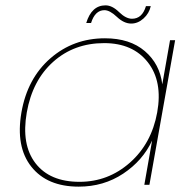

<svg xmlns="http://www.w3.org/2000/svg" viewBox="-20 -690 711 717"><path d="M60 -270Q82 -397 168 -472Q254 -547 372 -547Q465 -547 521 -499Q577 -451 586 -375L615 -540H634L538 0H519L548 -165Q513 -90 440 -41.5Q367 7 274 7Q156 7 97 -67.5Q38 -142 60 -270ZM369 -529Q257 -529 179 -459.5Q101 -390 80 -270Q59 -150 112.5 -80.5Q166 -11 277 -11Q384 -11 465 -82.5Q546 -154 567 -270Q588 -386 532 -457.5Q476 -529 369 -529ZM302 -604Q322 -670 374 -670Q399 -670 424.5 -645Q450 -620 473 -620Q511 -620 525 -667H543Q537 -640 516 -621Q495 -602 470 -602Q443 -602 416.5 -627Q390 -652 370 -652Q335 -652 320 -604Z"/></svg>

Font: Poppins Thin
Style: Italic
Weight: 250
Italic angle: -10°
Designer: Ninad Kale (Devanagari), Jonny Pinhorn (Latin)
Foundry: Indian Type Foundry
Version: Version 3.200;PS 1.000;hotconv 16.6.54;makeotf.lib2.5.65590